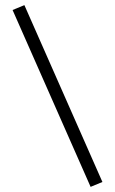

<svg xmlns="http://www.w3.org/2000/svg" viewBox="-20 -723 449 748"><path d="M333 5 29 -684 75 -703 379 -14Z"/></svg>

Font: Cairo Play Light
Style: Regular
Weight: 300
Version: Version 3.119